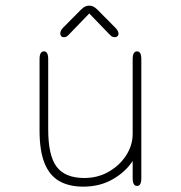

<svg xmlns="http://www.w3.org/2000/svg" viewBox="-20 -668 659 699"><path d="M140 -481Q155.5 -481 155.5 -452.5V-197Q155.5 -101 186.5 -60.5Q217.5 -20 287 -20Q336 -20 375.8 -42.8Q415.5 -65.5 439.2 -102.2Q463 -139 463 -181V-452.5Q463 -481 479 -481Q494.5 -481 494.5 -452.5V-19.5Q494.5 9 479 9Q463 9 463 -19.5V-82Q436.5 -41.5 389.8 -15Q343 11.5 283.5 11.5Q230.5 11.5 195 -9.2Q159.5 -30 141.8 -75Q124 -120 124 -192.5V-452.5Q124 -481 140 -481ZM399.5 -567.5Q411.5 -555.5 411.5 -545Q411.5 -539.5 407.5 -536Q403.5 -532.5 397 -532.5Q390.5 -532.5 386 -536Q381.5 -539.5 374 -547.5L305 -619L235.5 -547Q228 -539 223.8 -535.8Q219.5 -532.5 212.5 -532.5Q206.5 -532.5 203 -536.2Q199.5 -540 199.5 -546Q199.5 -557 210 -567.5L275 -633Q283 -641 290 -644.2Q297 -647.5 304.5 -647.5Q312.5 -647.5 319.5 -644.2Q326.5 -641 334.5 -633Z"/></svg>

Font: Sono ExtraLight
Style: Regular
Weight: 200
Designer: Tyler Finck
Foundry: Tyler Finck
Version: Version 2.112